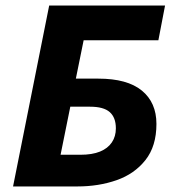

<svg xmlns="http://www.w3.org/2000/svg" viewBox="-20 -671 615 691"><path d="M27 0 157 -651H574L550 -526H281L253 -388H334Q438 -388 490.5 -345Q543 -302 543 -225Q543 -145 503.5 -95Q464 -45 399.5 -22.5Q335 0 259 0ZM198 -114H269Q312 -114 340 -125.5Q368 -137 382.5 -158.5Q397 -180 397 -209Q397 -248 375 -267.5Q353 -287 304 -287H233Z"/></svg>

Font: Source Sans 3 ExtraBold
Style: Italic
Weight: 800
Italic angle: -11°
Version: Version 3.052;hotconv 1.1.0;makeotfexe 2.6.0